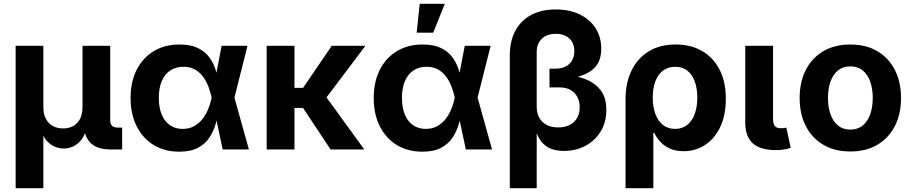

<svg xmlns="http://www.w3.org/2000/svg" viewBox="-20 -787 4804 1011"><path d="M62.4 204.1V-545.9H208.3V-223.3Q208.3 -185.7 221.9 -160.6Q235.5 -135.5 259.1 -123.1Q282.6 -110.7 312.1 -110.7Q342.1 -110.7 365.1 -123.2Q388.1 -135.7 401.2 -160.7Q414.4 -185.7 414.4 -223.3V-545.9H560.3V-154.4Q560.3 -133.9 570 -124.4Q579.8 -115 601.4 -115H623.2V0H561.4Q490.3 0 455.5 -36Q420.6 -72 420.6 -139.7V-189H444.8Q444.8 -134.6 432.7 -98.8Q420.6 -63.1 401.1 -42.6Q381.6 -22 359.2 -13.4Q336.8 -4.8 316.1 -4.8Q294.7 -4.8 271.7 -13.4Q248.8 -22 229 -42.6Q209.3 -63.1 196.9 -98.8Q184.5 -134.6 184.5 -189H208.3V204.1Z M923.5 11.7Q846.6 11.7 788.9 -23.6Q731.3 -59 699.5 -122.6Q667.6 -186.1 667.6 -271Q667.6 -356.4 699.7 -419.6Q731.8 -482.8 789.8 -517.8Q847.9 -552.7 925.3 -552.7Q983.6 -552.7 1021.3 -534.4Q1058.9 -516.1 1080.9 -486.9Q1102.8 -457.6 1113.8 -424Q1124.8 -390.5 1129.9 -360.5H1177.5L1214.1 -274.4L1290.6 0H1152.7L1094 -274.4Q1087.7 -304.5 1076.5 -333.1Q1065.3 -361.6 1047.9 -384.7Q1030.4 -407.9 1005.3 -421.6Q980.2 -435.4 946.2 -435.4Q905.7 -435.4 876.5 -415.8Q847.3 -396.3 831.8 -359.9Q816.3 -323.5 816.3 -271.9Q816.3 -220.9 831.3 -184.2Q846.3 -147.5 874.6 -127.9Q902.8 -108.3 941.8 -108.3Q976.1 -108.3 1002.2 -122.8Q1028.2 -137.3 1046.7 -161.1Q1065.1 -185 1076.8 -213.9Q1088.4 -242.7 1094 -271.5L1147 -545.9H1283.3L1214.1 -271.5L1177.5 -191H1129.8Q1123.8 -161.2 1113.1 -126.3Q1102.3 -91.3 1080.8 -59.9Q1059.4 -28.4 1021.6 -8.3Q983.9 11.7 923.5 11.7Z M1530.6 -545.9V0H1384.2V-545.9ZM1904.2 -545.9 1657.3 -218.5H1493.2V-324.3H1576L1726.8 -545.9ZM1720.7 0 1572.3 -223.9 1683.7 -295.6 1898.1 0Z M2203.7 11.7Q2126.8 11.7 2069.2 -23.6Q2011.6 -59 1979.7 -122.6Q1947.9 -186.1 1947.9 -271Q1947.9 -356.4 1980 -419.6Q2012 -482.8 2070.1 -517.8Q2128.2 -552.7 2205.5 -552.7Q2263.9 -552.7 2301.5 -534.4Q2339.2 -516.1 2361.1 -486.9Q2383 -457.6 2394.1 -424Q2405.1 -390.5 2410.2 -360.5H2457.7L2494.4 -274.4L2570.9 0H2433L2374.3 -274.4Q2367.9 -304.5 2356.7 -333.1Q2345.5 -361.6 2328.1 -384.7Q2310.7 -407.9 2285.6 -421.6Q2260.4 -435.4 2226.4 -435.4Q2186 -435.4 2156.8 -415.8Q2127.6 -396.3 2112.1 -359.9Q2096.6 -323.5 2096.6 -271.9Q2096.6 -220.9 2111.6 -184.2Q2126.6 -147.5 2154.8 -127.9Q2183.1 -108.3 2222.1 -108.3Q2256.4 -108.3 2282.4 -122.8Q2308.5 -137.3 2326.9 -161.1Q2345.4 -185 2357 -213.9Q2368.7 -242.7 2374.3 -271.5L2427.3 -545.9H2563.6L2494.4 -271.5L2457.7 -191H2410.1Q2404.1 -161.2 2393.3 -126.3Q2382.5 -91.3 2361.1 -59.9Q2339.7 -28.4 2301.9 -8.3Q2264.2 11.7 2203.7 11.7ZM2174 -615.1 2190.1 -767.1H2322.1L2261.2 -615.1Z M2664.4 204.1V-492.5Q2664.4 -572.2 2694.5 -626.7Q2724.6 -681.2 2779 -709.3Q2833.3 -737.3 2906.5 -737.3Q2978.9 -737.3 3032.7 -711.1Q3086.5 -684.8 3116.2 -638.4Q3145.9 -592.1 3145.9 -530.9Q3145.9 -473.3 3118.4 -439.1Q3090.8 -404.9 3040.2 -388.2Q2989.5 -371.4 2920.2 -365.2V-400.8Q2989.8 -395 3047.1 -376Q3104.4 -357.1 3138.6 -317.2Q3172.8 -277.3 3172.8 -207.9Q3172.8 -143.7 3143.1 -95.1Q3113.5 -46.4 3063.1 -19.4Q3012.6 7.7 2949.6 7.7Q2901.9 7.7 2870.3 -8.7Q2838.7 -25.1 2820 -56.8Q2801.2 -88.5 2792.5 -133.9H2806.1V204.1ZM2918.8 -116Q2953.7 -116 2979.3 -128.9Q3004.9 -141.8 3018.6 -165.4Q3032.4 -189.1 3032.4 -221.3Q3032.4 -269.8 3004 -298.3Q2975.7 -326.7 2926.9 -326.7H2873.4V-425.5H2906.3Q2936.6 -425.5 2958.5 -436.8Q2980.3 -448 2992.3 -468.8Q3004.2 -489.7 3004.2 -517.9Q3004.2 -559.9 2977.9 -584.4Q2951.7 -608.9 2907 -608.9Q2860.6 -608.9 2833.4 -583.3Q2806.1 -557.7 2806.1 -513.7V-222.7Q2806.1 -191.3 2819.5 -167.2Q2832.8 -143.2 2858 -129.6Q2883.2 -116 2918.8 -116Z M3273.8 204.1V-264.8Q3273.8 -350.8 3305.4 -415.6Q3337 -480.4 3396 -516.6Q3454.9 -552.7 3537.9 -552.7Q3617.4 -552.7 3676.6 -518.7Q3735.8 -484.6 3768.9 -420.6Q3802 -356.5 3802 -266.7Q3802 -180.7 3772.7 -118.9Q3743.4 -57 3692.9 -24Q3642.5 9.1 3579.7 9.1Q3535.1 9.1 3504.4 -6Q3473.7 -21 3454.5 -43.2Q3435.3 -65.4 3425 -87.4H3420.2V204.1ZM3534.9 -108.3Q3573 -108.3 3598.9 -129.3Q3624.9 -150.3 3638.3 -187.5Q3651.7 -224.6 3651.7 -273.2Q3651.7 -320.9 3638.6 -357.5Q3625.6 -394 3599.8 -414.7Q3574.1 -435.4 3535.5 -435.4Q3498.1 -435.4 3471.5 -415.5Q3444.9 -395.6 3431 -359.3Q3417.1 -322.9 3417.1 -273.2Q3417.1 -224.2 3430.9 -187Q3444.7 -149.7 3471 -129Q3497.4 -108.3 3534.9 -108.3Z M4066.6 3.4Q3982.9 3.4 3943.5 -32.7Q3904.2 -68.9 3904.2 -141.7V-545.9H4050.6V-161.8Q4050.6 -135.5 4059.8 -123.7Q4068.9 -111.9 4091 -111.9Q4102.8 -111.9 4109.2 -112.7Q4115.6 -113.6 4120.4 -115.3L4143.7 -8.3Q4132 -4.4 4111.9 -0.5Q4091.8 3.4 4066.6 3.4Z M4457.6 10.7Q4375.4 10.7 4315.5 -24.6Q4255.5 -59.9 4223 -123.3Q4190.6 -186.6 4190.6 -270.6Q4190.6 -355.2 4223 -418.7Q4255.5 -482.2 4315.5 -517.4Q4375.4 -552.7 4457.6 -552.7Q4539.9 -552.7 4599.8 -517.4Q4659.6 -482.2 4692.1 -418.7Q4724.5 -355.2 4724.5 -270.6Q4724.5 -186.6 4692.1 -123.3Q4659.6 -59.9 4599.8 -24.6Q4539.9 10.7 4457.6 10.7ZM4457.6 -104.6Q4496.7 -104.6 4523 -126.3Q4549.2 -148.1 4562.4 -185.8Q4575.5 -223.5 4575.5 -271.1Q4575.5 -319.2 4562.4 -356.8Q4549.2 -394.3 4523 -415.9Q4496.7 -437.5 4457.6 -437.5Q4418.4 -437.5 4392.3 -415.9Q4366.1 -394.3 4352.9 -356.9Q4339.8 -319.5 4339.8 -271.1Q4339.8 -223.5 4352.9 -185.8Q4366.1 -148.1 4392.3 -126.3Q4418.4 -104.6 4457.6 -104.6Z"/></svg>

Font: Inter Variable LoSnoCo
Style: Regular
Weight: 400
Designer: Rasmus Andersson
Foundry: rsms
Version: Version 4.000;git-a52131595; featfreeze: case,dlig,ss01,ss02